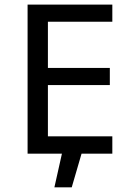

<svg xmlns="http://www.w3.org/2000/svg" viewBox="-20 -658 590 822"><path d="M460.9 0V-74.2H185.1V-293.9H450.2V-367.2H185.1V-564.9H460.9V-638.2H98.1V0ZM329.1 0H245.1L212.9 144H287.1Z"/></svg>

Font: CodeNewRoman Nerd Font Mono
Style: Regular
Weight: 400
Monospace: yes
Designer: Sam Radian
Foundry: Code New Roman
Version: Version 2.00 November 29, 2014;Nerd Fonts 3.2.1